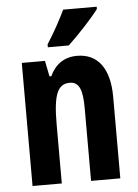

<svg xmlns="http://www.w3.org/2000/svg" viewBox="-54 -808 609 850"><g transform="rotate(-5 250.5 -383.0)"><path d="M408 -756V-766H259C238 -722 211 -672 177 -619V-606H270C316 -649 381 -719 408 -756ZM302 -557C246 -557 205 -529 181 -477H173L159 -547H56V0H186V-263C186 -393 205 -441 260 -441C303 -441 316 -401 316 -324V0H446V-362C446 -489 394 -557 302 -557Z"/></g></svg>

Font: Noto Sans Georgian ExtraCondensed Bold
Style: Regular
Weight: 700
Width: 2
Designer: Monotype Design Team, Akaki Razmadze
Foundry: Google LLC
Version: Version 2.005